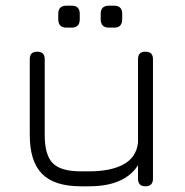

<svg xmlns="http://www.w3.org/2000/svg" viewBox="-20 -654 650 674"><path d="M490.5 -472.5C490.5 -472.5 490.5 -472.5 490.5 -472.5C508 -472.5 517 -464 517 -446.5C517 -446.5 517 -446.5 517 -446.5C517 -446.5 517 -26.5 517 -26.5C517 -9 508 0 490.5 0C490.5 0 490.5 0 490.5 0C473 0 464.5 -9 464.5 -26.5C464.5 -26.5 464.5 -26.5 464.5 -26.5C464.5 -26.5 464.5 -74 464.5 -74C433 -24.5 375.5 0 292.5 0C292.5 0 292.5 0 292.5 0C292.5 0 264.5 0 264.5 0C202 0 156.5 -14.5 128 -43.5C99 -72.5 84.5 -118 84.5 -180.5C84.5 -180.5 84.5 -180.5 84.5 -180.5C84.5 -180.5 84.5 -446.5 84.5 -446.5C84.5 -464 93 -472.5 110.5 -472.5C110.5 -472.5 110.5 -472.5 110.5 -472.5C128 -472.5 137 -464 137 -446.5C137 -446.5 137 -446.5 137 -446.5C137 -446.5 137 -180.5 137 -180.5C137 -133 146.5 -99.5 165.5 -81C184 -62 217 -52.5 264.5 -52.5C264.5 -52.5 264.5 -52.5 264.5 -52.5C264.5 -52.5 292.5 -52.5 292.5 -52.5C344 -52.5 385 -61 414.5 -77.5C444 -94 461 -119.5 464.5 -154C464.5 -154 464.5 -154 464.5 -154C464.5 -154 464.5 -446.5 464.5 -446.5C464.5 -464 473 -472.5 490.5 -472.5ZM232 -557C232 -557 213 -557 213 -557C194 -557 184.5 -567 184.5 -586.5C184.5 -586.5 184.5 -586.5 184.5 -586.5C184.5 -586.5 184.5 -605.5 184.5 -605.5C184.5 -624.5 194 -634 213 -634C213 -634 213 -634 213 -634C213 -634 232 -634 232 -634C250.5 -634 260 -624.5 260 -605.5C260 -605.5 260 -605.5 260 -605.5C260 -605.5 260 -586.5 260 -586.5C260 -567 250.5 -557 232 -557C232 -557 232 -557 232 -557ZM381 -557C381 -557 362 -557 362 -557C343 -557 333.5 -567 333.5 -586.5C333.5 -586.5 333.5 -586.5 333.5 -586.5C333.5 -586.5 333.5 -605.5 333.5 -605.5C333.5 -624.5 343 -634 362 -634C362 -634 362 -634 362 -634C362 -634 381 -634 381 -634C399.5 -634 409 -624.5 409 -605.5C409 -605.5 409 -605.5 409 -605.5C409 -605.5 409 -586.5 409 -586.5C409 -567 399.5 -557 381 -557C381 -557 381 -557 381 -557Z"/></svg>

Font: Jura-Fortis-Regular
Style: Regular
Weight: 500
Designer: Daniel Johnson, Alexei Vanyashin, Mirko Velimirovic
Foundry: Daniel Johnson
Version: ""